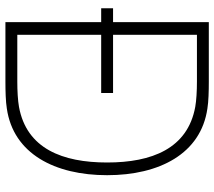

<svg xmlns="http://www.w3.org/2000/svg" viewBox="-61 -729 790 708"><g transform="rotate(90 334.0 -375.0)"><path d="M380.2 -744.8C354.2 -749 316.7 -750 281.2 -750H61.5V-396.9H10.4V-353.1H61.5V0H281.2C316.7 0 354.2 -1 380.2 -5.2C546.9 -29.2 626 -182.3 626 -375C626 -567.7 546.9 -720.8 380.2 -744.8ZM374 -50C351 -45.8 314.6 -43.8 281.2 -43.8H108.3V-353.1H322.9V-396.9H108.3V-706.2H281.2C314.6 -706.2 351 -704.2 374 -700C528.1 -671.9 579.2 -539.6 579.2 -375C579.2 -210.4 528.1 -78.1 374 -50Z"/></g></svg>

Font: Manrope3 Thin
Style: Regular
Weight: 100
Width: 4
Designer: Mikhail Sharanda
Foundry: Mikhail Sharanda
Version: Version 3.000;PS 003.000;hotconv 1.0.88;makeotf.lib2.5.64775